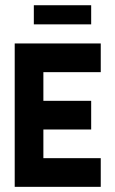

<svg xmlns="http://www.w3.org/2000/svg" viewBox="-20 -724 447 744"><path d="M111.1 -703.7H333.3V-629.6H111.1ZM148.1 -111.1H370.4V0H37V-555.6H370.4V-444.4H148.1V-333.3H333.3V-222.2H148.1Z"/></svg>

Font: Jersey 15
Style: Regular
Weight: 400
Designer: Sarah Cadigan-Fried
Version: Version 1.001; ttfautohint (v1.8.4.7-5d5b)